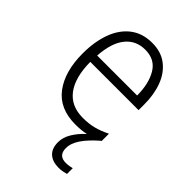

<svg xmlns="http://www.w3.org/2000/svg" viewBox="-225 -634 945 945"><g transform="rotate(45 248.0 -161.5)"><path d="M324 125Q324 177 375 177Q388 177 399.5 175Q411 173 418 171V211Q408 214 395 216.5Q382 219 367 219Q324 219 300 197Q276 175 276 132Q276 98 296 65Q316 32 348 3Q315 10 275 10Q164 10 108.5 -64Q53 -138 53 -263Q53 -346 76.5 -409Q100 -472 146 -507Q192 -542 259 -542Q321 -542 362.5 -510Q404 -478 424.5 -423.5Q445 -369 445 -300V-260H109Q110 -152 153 -95.5Q196 -39 278 -39Q319 -39 352.5 -47.5Q386 -56 424 -75V-24Q422 -22 419 -21Q373 19 348.5 55Q324 91 324 125ZM258 -494Q194 -494 155.5 -446.5Q117 -399 111 -306H389Q389 -388 357.5 -441Q326 -494 258 -494Z"/></g></svg>

Font: Noto Sans Lao UI SemCond Light
Style: Regular
Weight: 300
Width: 4
Designer: Monotype Design Team
Foundry: Monotype Imaging Inc.
Version: Version 2.000; ttfautohint (v1.8.4.7-5d5b)